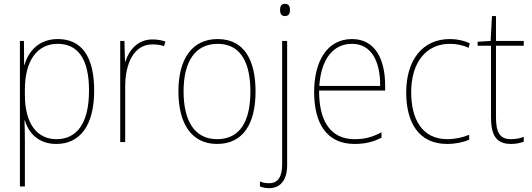

<svg xmlns="http://www.w3.org/2000/svg" viewBox="-20 -742 2780 1003"><path d="M282 -538C181 -538 128 -472 108 -403H106L105 -528H84V232H110V-4C110 -42 109 -80 108 -113H110C129 -49 179 10 274 10C397 10 472 -85 472 -269C472 -447 406 -538 282 -538ZM281 -513C390 -513 445 -430 445 -269C445 -93 378 -15 275 -15C175 -15 110 -94 110 -246V-275C110 -419 170 -513 281 -513Z M776 -536C698 -536 653 -478 635 -420H633L630 -528H608V0H634V-290C634 -410 679 -510 776 -510C800 -510 819 -507 837 -501L844 -525C824 -532 801 -536 776 -536Z M1315 -264C1315 -423 1259 -538 1117 -538C985 -538 912 -436 912 -265C912 -97 980 10 1114 10C1251 10 1315 -97 1315 -264ZM939 -265C939 -421 1000 -513 1117 -513C1242 -513 1288 -408 1288 -264C1288 -110 1235 -15 1114 -15C995 -15 939 -112 939 -265Z M1443 -690C1443 -673 1449 -658 1468 -658C1489 -658 1495 -672 1495 -690C1495 -706 1490 -722 1468 -722C1448 -722 1443 -706 1443 -690ZM1387 241C1438 241 1480 206 1480 122V-528H1454V116C1454 180 1433 215 1387 215C1370 215 1353 213 1338 206V232C1350 237 1366 241 1387 241Z M1819 -538C1685 -538 1621 -416 1621 -261C1621 -100 1685 10 1832 10C1888 10 1931 -1 1973 -23V-51C1921 -24 1885 -15 1832 -15C1710 -15 1646 -105 1647 -269H1992V-295C1992 -427 1943 -538 1819 -538ZM1819 -513C1921 -513 1967 -420 1966 -293H1648C1658 -438 1723 -513 1819 -513Z M2316 10C2361 10 2403 0 2431 -12V-38C2398 -24 2357 -15 2317 -15C2184 -15 2128 -121 2128 -260C2128 -416 2206 -513 2330 -513C2363 -513 2396 -507 2428 -492L2434 -516C2403 -530 2370 -538 2330 -538C2188 -538 2102 -429 2102 -259C2102 -101 2168 10 2316 10Z M2649 -15C2588 -15 2571 -55 2571 -130V-503H2716V-528H2571V-658H2550L2543 -528L2475 -524V-503H2545V-130C2545 -42 2568 10 2649 10C2678 10 2697 5 2716 -2V-27C2698 -20 2676 -15 2649 -15Z"/></svg>

Font: Noto Sans Ethiopic SemiCondensed Thin
Style: Regular
Weight: 100
Width: 4
Designer: Monotype Design Team
Foundry: Monotype Imaging Inc.
Version: Version 2.102